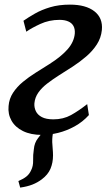

<svg xmlns="http://www.w3.org/2000/svg" viewBox="-20 -588 492 851"><path d="M69.5 243.5 61.5 214.5Q84 205 97.2 194.2Q110.5 183.5 118 166.5Q127.5 148 126.8 123.5Q126 99 130 73.5Q132.5 44.5 148.5 24.5Q164.5 4.5 175.5 -10.5L240.5 -49Q223 -28.5 217 -7Q211 14.5 211.5 42Q212 55 213.5 70.8Q215 86.5 215 101Q215 133 203.8 159.8Q192.5 186.5 165 207Q146.5 221 123.8 230Q101 239 69.5 243.5ZM166.5 10Q116.5 10 82 -7Q47.5 -24 31 -53.2Q14.5 -82.5 18 -118Q20.5 -150.5 37.8 -176.8Q55 -203 81.2 -224.8Q107.5 -246.5 138.2 -265.8Q169 -285 199 -304Q251 -337 279.5 -369.5Q308 -402 311.5 -439Q313 -459.5 305.5 -473Q298 -486.5 282.2 -493.2Q266.5 -500 244 -500Q198 -500 158.5 -481.8Q119 -463.5 96.5 -447.5L84 -496Q105.5 -511 134.8 -527.8Q164 -544.5 202.5 -556Q241 -567.5 290 -567.5Q360.5 -567.5 398.5 -537.8Q436.5 -508 431.5 -455Q428 -420 409.2 -391Q390.5 -362 362.2 -337.8Q334 -313.5 302.5 -293Q271 -272.5 242 -254.5Q213 -236 189 -217.5Q165 -199 150 -177.8Q135 -156.5 132.5 -130.5Q131 -112 138.8 -95.5Q146.5 -79 165.5 -69Q184.5 -59 216.5 -59Q260.5 -59 294.8 -78Q329 -97 366.5 -126.5L374 -78Q346.5 -47.5 311 -28Q275.5 -8.5 238.2 0.8Q201 10 166.5 10Z"/></svg>

Font: Merriweather Medium
Style: Italic
Weight: 500
Italic angle: -7.8°
Version: Version 2.101